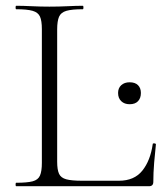

<svg xmlns="http://www.w3.org/2000/svg" viewBox="-20 -645 570 665"><path d="M178 -543V-85Q178 -57 184.5 -43Q191 -29 209.5 -24Q228 -19 264 -19H392Q445 -19 473 -54Q501 -89 509 -146Q509 -149 514.5 -148.5Q520 -148 520 -145Q517 -119 514 -82.5Q511 -46 511 -15Q511 0 496 0H36Q34 0 34 -6Q34 -12 36 -12Q74 -12 93 -17Q112 -22 118.5 -37Q125 -52 125 -81V-544Q125 -573 118.5 -587.5Q112 -602 93 -607.5Q74 -613 36 -613Q34 -613 34 -619Q34 -625 36 -625Q60 -625 89.5 -623.5Q119 -622 151 -622Q185 -622 214.5 -623.5Q244 -625 267 -625Q269 -625 269 -619Q269 -613 267 -613Q229 -613 210 -607.5Q191 -602 184.5 -587Q178 -572 178 -543ZM429 -284Q411 -284 400 -294.5Q389 -305 389 -323Q389 -340 400 -350Q411 -360 429 -360Q448 -360 458 -350Q468 -340 468 -323Q468 -305 458 -294.5Q448 -284 429 -284Z"/></svg>

Font: Cormorant Light Light
Style: Regular
Weight: 300
Version: Version 4.000